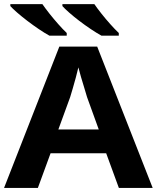

<svg xmlns="http://www.w3.org/2000/svg" viewBox="-20 -931 776 951"><path d="M736.3 0H568.8L505.9 -171.9H230.5L167.5 0H0L273.9 -700.2H461.4ZM469.2 -289.6 411.1 -450.2Q407.2 -463.9 398.7 -491.7Q390.1 -519.5 381.3 -549.3Q372.6 -579.1 368.2 -597.2Q363.3 -575.2 355.7 -547.4Q348.1 -519.5 340.6 -493.7Q333 -467.8 327.6 -450.2L269 -289.6ZM289.1 -910.6H447.3Q462.4 -888.7 483.2 -862.5Q503.9 -836.4 526.4 -811.3Q548.8 -786.1 568.4 -767.6V-754.4H482.4Q458.5 -767.6 429.7 -786.9Q400.9 -806.2 372.8 -827.6Q344.7 -849.1 322.5 -868.7Q300.3 -888.2 289.1 -900.9ZM31.2 -910.6H189.9Q205.1 -888.7 225.8 -862.5Q246.6 -836.4 268.8 -811.3Q291 -786.1 310.5 -767.6V-754.4H224.6Q200.7 -767.6 172.1 -786.9Q143.6 -806.2 115.5 -827.6Q87.4 -849.1 64.9 -868.7Q42.5 -888.2 31.2 -900.9Z"/></svg>

Font: Lunasima
Style: Bold
Weight: 700
Designer: The DocRepair Project, Monotype Design Team
Foundry: Google
Version: Version 2.009